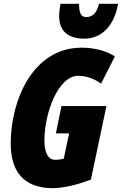

<svg xmlns="http://www.w3.org/2000/svg" viewBox="-20 -973 637 1003"><path d="M421 -771C508 -771 576 -835 597 -953H497C485 -902 462 -884 430 -884C399 -884 393 -914 393 -953H296C292 -929 289 -908 289 -890C289 -820 325 -771 421 -771ZM256 10C303 10 379 -5 455 -35L536 -419H301L272 -276H341L313 -144C298 -140 283 -138 270 -138C232 -138 212 -173 212 -240C212 -379 282 -577 389 -577C431 -577 472 -562 508 -536L580 -678C542 -705 476 -724 407 -724C150 -724 36 -447 36 -223C36 -76 105 10 256 10Z"/></svg>

Font: Noto Sans UI Condensed Black
Style: Italic
Weight: 900
Width: 3
Italic angle: -192°
Designer: Monotype Design Team
Foundry: Monotype Imaging Inc.
Version: Version 1.901